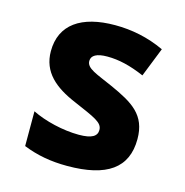

<svg xmlns="http://www.w3.org/2000/svg" viewBox="-89 -642 708 736"><g transform="rotate(15 265.0 -274.5)"><path d="M241 10C398 10 475 -44 475 -159C475 -255 417 -289 326 -330C259 -360 219 -371 219 -401C219 -423 240 -435 282 -435C328 -435 374 -424 430 -400L476 -516C412 -546 346 -559 280 -559C146 -559 67 -505 67 -399C67 -316 124 -269 207 -234C292 -197 325 -185 325 -155C325 -131 306 -117 253 -117C190 -117 116 -135 66 -160V-22C121 0 176 10 241 10Z"/></g></svg>

Font: Noto Sans Mono Condensed ExtraBold
Style: Regular
Weight: 800
Width: 3
Designer: Monotype Design Team
Foundry: Monotype Imaging Inc.
Version: Version 2.014